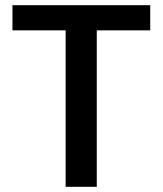

<svg xmlns="http://www.w3.org/2000/svg" viewBox="-20 -720 627 740"><path d="M233 0V-603H28V-700H559V-603H353V0Z"/></svg>

Font: AWOL-DM SemiBold
Style: Regular
Weight: 600
Designer: Colophon Foundry, Jonny Pinhorn, Mikhail Sharanda
Foundry: Colophon Foundry
Version: Version 1.000;Glyphs 3.2.3 (3260)